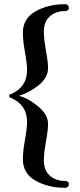

<svg xmlns="http://www.w3.org/2000/svg" viewBox="-20 -738 382 915"><path d="M70 -281Q111 -272 160 -232.5Q209 -193 209 -147Q209 -118 199 -63Q189 -8 189 26Q189 74 217.5 99Q246 124 287 124Q308 124 308 139Q308 157 289 157Q210 157 149.5 123Q89 89 89 21Q89 -16 99 -72Q109 -128 109 -157Q109 -237 34 -271L30 -272Q27 -273 25.5 -275.5Q24 -278 24 -282Q24 -285 25 -287Q26 -289 27.5 -289Q29 -289 31 -289Q33 -289 34 -290Q109 -324 109 -404Q109 -433 99 -489Q89 -545 89 -582Q89 -650 149.5 -684Q210 -718 289 -718Q308 -718 308 -700Q308 -685 287 -685Q246 -685 217.5 -660Q189 -635 189 -587Q189 -552 199 -497Q209 -442 209 -414Q209 -368 165 -332.5Q121 -297 70 -281Z"/></svg>

Font: EB Garamond 12
Style: Bold
Weight: 700
Version: Version 0.016